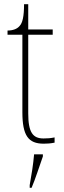

<svg xmlns="http://www.w3.org/2000/svg" viewBox="-20 -677 305 918"><path d="M189 10C205 10 222 9 241 5V-20C221 -16 208 -15 188 -15C137 -15 115 -44 115 -135V-511H232V-536H115V-657H95C95 -599 88 -567 73 -552C62 -539 42 -531 16 -531V-511H87V-141C87 -29 115 10 189 10ZM122 208V221H131C148 182 170 113 185 71V61H143C139 108 131 158 122 208Z"/></svg>

Font: Noto Serif Tamil SemiCondensed Thin
Style: Regular
Weight: 100
Width: 4
Designer: Indian Type Foundry, Tom Grace, and the Monotype Design Team
Foundry: Monotype Imaging Inc.
Version: Version 2.004